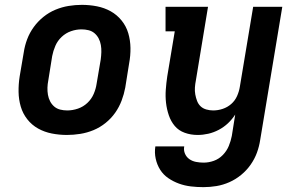

<svg xmlns="http://www.w3.org/2000/svg" viewBox="-20 -548 1240 791"><path d="M256 8Q224 8 193.5 2Q163 -4 137 -18.5Q111 -33 92.5 -56.5Q74 -80 65.5 -109Q57 -138 56.5 -169.5Q56 -201 61 -233L78 -333Q82 -360 92 -386.5Q102 -413 119 -436.5Q136 -460 159 -478.5Q182 -497 208.5 -508Q235 -519 262.5 -523.5Q290 -528 317 -528Q349 -528 379.5 -522Q410 -516 436 -501.5Q462 -487 481 -463.5Q500 -440 508.5 -411Q517 -382 517.5 -350.5Q518 -319 512 -287L496 -187Q491 -160 481 -133.5Q471 -107 454.5 -83.5Q438 -60 415 -41.5Q392 -23 365.5 -12Q339 -1 311 3.5Q283 8 256 8ZM257 -93Q279 -93 301 -100.5Q323 -108 340 -124Q357 -140 366 -161Q375 -182 378 -203L395 -303Q397 -318 397.5 -333Q398 -348 395.5 -362.5Q393 -377 386.5 -389.5Q380 -402 369.5 -411Q359 -420 345 -423.5Q331 -427 316 -427Q294 -427 272.5 -419.5Q251 -412 234 -396Q217 -380 208 -359Q199 -338 195 -317L179 -217Q176 -202 175.5 -187Q175 -172 177.5 -157.5Q180 -143 186.5 -130.5Q193 -118 203.5 -109Q214 -100 228 -96.5Q242 -93 257 -93ZM818 223Q792 223 766.5 220Q741 217 717.5 208.5Q694 200 673.5 186Q653 172 640 151.5Q627 131 621.5 106Q616 81 620 55H739Q736 71 742 85Q748 99 760 107.5Q772 116 787.5 119Q803 122 819 122Q840 122 861 114.5Q882 107 898 90.5Q914 74 922.5 53.5Q931 33 935 12L949 -76Q936 -56 919 -40Q902 -24 881 -13Q860 -2 838 3Q816 8 794 8Q766 8 741 -1Q716 -10 700 -29Q684 -48 675.5 -73Q667 -98 664 -124.5Q661 -151 663 -178.5Q665 -206 669 -233L700 -419H662V-520H837L787 -217Q784 -202 783 -187.5Q782 -173 784.5 -159Q787 -145 792 -132Q797 -119 806.5 -110Q816 -101 830 -97Q844 -93 858 -93Q878 -93 897.5 -99.5Q917 -106 932.5 -119.5Q948 -133 956.5 -152Q965 -171 968 -190L1023 -520H1143L1052 28Q1048 55 1038.5 81Q1029 107 1012.5 130.5Q996 154 973.5 172.5Q951 191 925 202.5Q899 214 872 218.5Q845 223 818 223Z"/></svg>

Font: Iosevka Etoile
Style: Bold Italic
Weight: 700
Italic angle: -9°
Designer: Belleve Invis
Foundry: Belleve Invis
Version: Version 28.1.0; ttfautohint (v1.8.4)